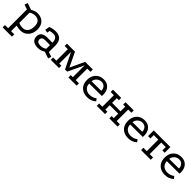

<svg xmlns="http://www.w3.org/2000/svg" viewBox="378 -1919 3598 3598"><g transform="rotate(45 2177.0 -119.5)"><path d="M30 208V146H114V-352L20 -383L40 -447L174 -401Q206 -421 241 -432.5Q276 -444 307 -444Q406 -444 463.5 -386Q521 -328 521 -228Q521 -156 493.5 -101.5Q466 -47 417 -16Q368 15 303 15Q246 15 192 -2V146H276V208ZM302 -49Q367 -49 404 -96.5Q441 -144 441 -228Q441 -304 407.5 -342Q374 -380 306 -380Q274 -380 242 -369.5Q210 -359 192 -343V-74Q209 -63 239.5 -56Q270 -49 302 -49Z M910 -29Q845 15 769 15Q685 15 641.5 -19Q598 -53 597 -118Q595 -249 763 -249L892 -248Q892 -315 867 -347.5Q842 -380 791 -380Q767 -380 744 -377Q721 -374 701 -368L691 -313L627 -325L643 -416Q681 -430 717.5 -437Q754 -444 788 -444Q878 -444 924 -395Q970 -346 970 -252V-78L1065 -47L1045 17ZM766 -186Q723 -186 700 -169Q677 -152 677 -119Q677 -49 773 -49Q842 -49 892 -87V-185Z M1098 0V-62H1183V-367H1098V-429H1311L1464 -109H1431L1581 -429H1783V-367H1698V-62H1783V0H1565V-62H1620V-418L1638 -414L1472 -61H1415L1242 -413L1261 -417V-62H1316V0Z M2251 -51Q2211 -17 2169 -1Q2127 15 2075 15Q2005 15 1953 -12.5Q1901 -40 1872.5 -91Q1844 -142 1844 -215Q1844 -284 1871 -335.5Q1898 -387 1947.5 -415.5Q1997 -444 2062 -444Q2123 -444 2166 -418Q2209 -392 2232.5 -345Q2256 -298 2256 -235Q2256 -226 2255.5 -216.5Q2255 -207 2254 -197L1921 -195Q1923 -144 1945 -112Q1967 -80 2000.5 -65Q2034 -50 2072 -50Q2115 -50 2150.5 -62Q2186 -74 2215 -98ZM2179 -258Q2178 -314 2146.5 -348.5Q2115 -383 2063 -383Q2010 -383 1970 -348.5Q1930 -314 1922 -257Z M2318 -429H2536V-367H2481V-242H2705V-367H2650V-429H2868V-367H2783V-62H2868V0H2650V-62H2705V-180H2481V-62H2536V0H2318V-62H2403V-367H2318Z M3336 -51Q3296 -17 3254 -1Q3212 15 3160 15Q3090 15 3038 -12.5Q2986 -40 2957.5 -91Q2929 -142 2929 -215Q2929 -284 2956 -335.5Q2983 -387 3032.5 -415.5Q3082 -444 3147 -444Q3208 -444 3251 -418Q3294 -392 3317.5 -345Q3341 -298 3341 -235Q3341 -226 3340.5 -216.5Q3340 -207 3339 -197L3006 -195Q3008 -144 3030 -112Q3052 -80 3085.5 -65Q3119 -50 3157 -50Q3200 -50 3235.5 -62Q3271 -74 3300 -98ZM3264 -258Q3263 -314 3231.5 -348.5Q3200 -383 3148 -383Q3095 -383 3055 -348.5Q3015 -314 3007 -257Z M3398 -429H3839V-278H3777V-367H3658V-62H3747V0H3491V-62H3580V-367H3460V-278H3398Z M4309 -51Q4269 -17 4227 -1Q4185 15 4133 15Q4063 15 4011 -12.5Q3959 -40 3930.5 -91Q3902 -142 3902 -215Q3902 -284 3929 -335.5Q3956 -387 4005.5 -415.5Q4055 -444 4120 -444Q4181 -444 4224 -418Q4267 -392 4290.5 -345Q4314 -298 4314 -235Q4314 -226 4313.5 -216.5Q4313 -207 4312 -197L3979 -195Q3981 -144 4003 -112Q4025 -80 4058.5 -65Q4092 -50 4130 -50Q4173 -50 4208.5 -62Q4244 -74 4273 -98ZM4237 -258Q4236 -314 4204.5 -348.5Q4173 -383 4121 -383Q4068 -383 4028 -348.5Q3988 -314 3980 -257Z"/></g></svg>

Font: Podkova VF Beta
Style: Regular
Weight: 400
Designer: Ilya Yudin
Foundry: Cyreal (www.cyreal.org)
Version: Version 2.100